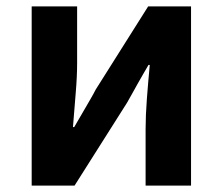

<svg xmlns="http://www.w3.org/2000/svg" viewBox="-20 -580 695 600"><path d="M79 -560H221V-383Q221 -341 216.5 -288Q212 -235 208 -183H212Q219 -195 228 -210.5Q237 -226 246 -241.5Q255 -257 264 -272.5Q273 -288 279 -300L443 -560H577V0H435V-176Q435 -219 439 -271.5Q443 -324 448 -377H444Q437 -365 428 -349.5Q419 -334 410 -318Q401 -302 392.5 -286.5Q384 -271 377 -259L213 0H79Z"/></svg>

Font: SpoqaHanSansJP-Bold
Style: Regular
Weight: 700
Designer: [Source Han Sans]
Ryoko NISHIZUKA  (kana & ideographs); Paul D. Hunt (Latin, Greek & Cyrillic); Wenlong ZHANG  (bopomofo
Foundry: Spoqa (http://bi.spoqa.com)
Version: Version 1.002.20150607